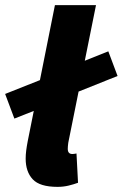

<svg xmlns="http://www.w3.org/2000/svg" viewBox="-26 -716 478 748"><path d="M30 -254 -6 -350 140 -408 296 -476 396 -516 432 -420 272 -356 116 -288ZM198 12Q129 12 101.5 -17.5Q74 -47 74 -98Q74 -113 76 -129Q78 -145 82 -166L188 -696H348L240 -160Q239 -151 238.5 -146.5Q238 -142 238 -136Q238 -116 256 -116Q259 -116 262.5 -116.5Q266 -117 272 -118L278 -4Q262 2 241.5 7Q221 12 198 12Z"/></svg>

Font: Source Sans 3 ExtraLight Black
Style: Italic
Weight: 900
Italic angle: -11°
Version: Version 3.052;hotconv 1.1.0;makeotfexe 2.6.0